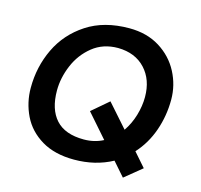

<svg xmlns="http://www.w3.org/2000/svg" viewBox="-105 -809 1005 960"><g transform="rotate(15 397.0 -329.0)"><path d="M637.5 -107.5 700 -36.2 611.2 36.2 548.8 -35Q461.2 12.5 351.2 12.5Q251.2 12.5 183.1 -28.1Q115 -68.8 82.5 -135.6Q50 -202.5 50 -278.8Q50 -387.5 95 -481.9Q140 -576.2 230 -635Q320 -693.8 450 -693.8Q541.2 -693.8 607.5 -652.5Q673.8 -611.2 708.8 -544.4Q743.8 -477.5 743.8 -402.5Q743.8 -318.8 716.9 -241.9Q690 -165 637.5 -107.5ZM472.5 -121.2 366.2 -242.5 452.5 -316.2 557.5 -197.5Q585 -237.5 599.4 -286.2Q613.8 -335 613.8 -381.2Q613.8 -471.2 561.9 -526.9Q510 -582.5 421.2 -583.8Q343.8 -583.8 289.4 -540Q235 -496.2 207.5 -430.6Q180 -365 180 -300Q180 -202.5 227.5 -150Q275 -97.5 372.5 -97.5Q427.5 -97.5 472.5 -121.2Z"/></g></svg>

Font: Cambay
Style: Bold Italic
Weight: 700
Italic angle: -11°
Designer: Pooja Saxena
Foundry: Pooja Saxena
Version: Version 1.006;PS 001.006;hotconv 1.0.70;makeotf.lib2.5.58329